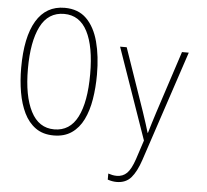

<svg xmlns="http://www.w3.org/2000/svg" viewBox="-62 -790 1184 1100"><g transform="rotate(5 530.0 -240.0)"><path d="M266 10Q204 10 162 -20Q120 -50 95 -101.5Q70 -153 58.5 -219.5Q47 -286 47 -359Q47 -537 103 -630.5Q159 -724 266 -724Q344 -724 391.5 -677Q439 -630 461 -547.5Q483 -465 483 -359Q483 -284 472 -217Q461 -150 436 -99Q411 -48 369 -19Q327 10 266 10ZM266 -25Q356 -25 400 -111.5Q444 -198 444 -358Q444 -517 399.5 -603Q355 -689 266 -689Q174 -689 130 -601.5Q86 -514 86 -358Q86 -202 131.5 -113.5Q177 -25 266 -25ZM648 244Q624 244 597 235V200Q609 204 621 206.5Q633 209 646 209Q681 209 704.5 186Q728 163 748 104L784 -6L601 -530H639L763 -171Q778 -127 786 -101Q794 -75 801 -52H803Q811 -81 820 -108.5Q829 -136 840 -172L957 -530H996L785 105Q762 174 731.5 209Q701 244 648 244Z"/></g></svg>

Font: Noto Sans Mono Condensed ExtraLight
Style: Regular
Weight: 200
Width: 3
Designer: Monotype Design Team
Foundry: Monotype Imaging Inc.
Version: Version 2.014; ttfautohint (v1.8.4.7-5d5b)